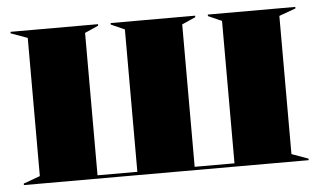

<svg xmlns="http://www.w3.org/2000/svg" viewBox="-42 -571 1054 634"><g transform="rotate(-5 485.0 -254.0)"><path d="M13 0H957V-5L902 -25V-483L957 -503V-508H667V-503L712 -483V-11H580V-483L625 -503V-508H345V-503L390 -483V-11H258V-483L303 -503V-508H13V-503L68 -483V-25L13 -5Z"/></g></svg>

Font: Nyght Serif Dark
Style: Regular
Weight: 800
Designer: Maksym Kobuzan
Version: Version 0.410;Glyphs 3.1.2 (3151)